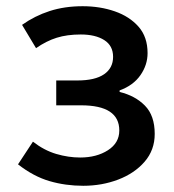

<svg xmlns="http://www.w3.org/2000/svg" viewBox="-20 -584 560 618"><path d="M248 14Q191 14 139.5 -1Q88 -16 38 -55L86 -128Q122 -100 161 -88.5Q200 -77 238 -77Q291 -77 327.5 -100.5Q364 -124 364 -164Q364 -245 241 -245H161V-325H229Q286 -325 315 -345Q344 -365 344 -401Q344 -437 315.5 -455Q287 -473 240 -473Q196 -473 162.5 -462.5Q129 -452 96 -429L51 -504Q92 -533 140 -548.5Q188 -564 246 -564Q302 -564 349.5 -547.5Q397 -531 426 -498Q455 -465 455 -413Q455 -375 432 -342Q409 -309 365 -293V-288Q415 -276 446.5 -244Q478 -212 478 -153Q478 -101 445.5 -63.5Q413 -26 360.5 -6Q308 14 248 14Z"/></svg>

Font: Source Han Sans TC Medium
Style: Regular
Weight: 500
Designer: Ryoko NISHIZUKA Ë•øÂ°öÊ∂ºÂ≠ê (kana, bopomofo & ideographs); Paul D. Hunt (Latin, Greek & Cyrillic); Sandoll Communicatio
Foundry: Adobe
Version: Version 2.004;hotconv 1.0.118;makeotfexe 2.5.65603